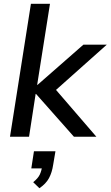

<svg xmlns="http://www.w3.org/2000/svg" viewBox="-20 -725 586 1018"><path d="M33 0 144 -705H245L177 -275H179L422 -488H546L252 -226L254 -275L491 0H372L171 -227H169L134 0ZM189 273 156 241Q182 220 191 200.5Q200 181 204 155L225 168H146L160 77H274L262 148Q256 189 240 219Q224 249 189 273Z"/></svg>

Font: Nunito Sans 12pt SemiBold
Style: Italic
Weight: 600
Italic angle: -9°
Designer: Vernon Adams
Foundry: Vernon Adams
Version: Version 3.101;gftools[0.9.27]